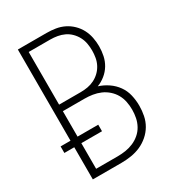

<svg xmlns="http://www.w3.org/2000/svg" viewBox="-178 -838 855 941"><g transform="rotate(-30 250.0 -367.5)"><path d="M69 0V-182H13V-219H69V-735H231Q257 -735 282 -731Q307 -727 329.5 -716Q352 -705 370.5 -687Q389 -669 400.5 -647Q412 -625 417 -600Q422 -575 422 -550Q422 -523 416.5 -497Q411 -471 397.5 -448.5Q384 -426 363 -409Q342 -392 318 -383Q347 -374 372.5 -356.5Q398 -339 415.5 -314.5Q433 -290 440 -260Q447 -230 447 -199Q447 -171 441.5 -143.5Q436 -116 422 -92Q408 -68 386.5 -49.5Q365 -31 340 -20Q315 -9 287 -4.5Q259 0 231 0ZM109 -400H231Q252 -400 271.5 -403.5Q291 -407 309 -416Q327 -425 341.5 -439Q356 -453 365.5 -471Q375 -489 378.5 -509Q382 -529 382 -549Q382 -569 378.5 -589Q375 -609 365.5 -627Q356 -645 341.5 -659.5Q327 -674 309 -682.5Q291 -691 271 -694.5Q251 -698 231 -698H109ZM231 -37Q254 -37 276.5 -40.5Q299 -44 320 -53Q341 -62 358.5 -77Q376 -92 387 -112Q398 -132 402.5 -154.5Q407 -177 407 -200Q407 -223 402.5 -245.5Q398 -268 387 -287.5Q376 -307 358.5 -322.5Q341 -338 320 -347Q299 -356 276.5 -359.5Q254 -363 231 -363H109V-219H226V-182H109V-37Z"/></g></svg>

Font: Iosevka Extralight
Style: Regular
Weight: 200
Monospace: yes
Designer: Belleve Invis
Foundry: Belleve Invis
Version: Version 32.0.1; ttfautohint (v1.8.4)